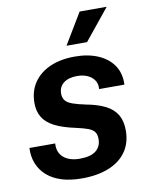

<svg xmlns="http://www.w3.org/2000/svg" viewBox="-84 -802 684 874"><g transform="rotate(-10 257.5 -365.0)"><path d="M224 10Q171 10 131 -2.5Q91 -15 64 -38.5Q37 -62 23.5 -95Q10 -128 12 -168H131Q129 -140 140.5 -120.5Q152 -101 175 -90.5Q198 -80 229 -80Q280 -80 304.5 -99.5Q329 -119 329 -154Q329 -175 320 -187Q311 -199 290.5 -206.5Q270 -214 238 -221Q176 -234 139.5 -253Q103 -272 86.5 -299.5Q70 -327 70 -365Q70 -420 97 -459.5Q124 -499 172.5 -520.5Q221 -542 287 -542Q349 -542 395 -522Q441 -502 465.5 -465.5Q490 -429 488 -377H371Q373 -401 362 -417.5Q351 -434 330.5 -443.5Q310 -453 282 -453Q243 -453 220 -435.5Q197 -418 197 -386Q197 -367 207 -354.5Q217 -342 239.5 -334Q262 -326 300 -318Q354 -308 389 -290Q424 -272 441 -243Q458 -214 458 -171Q458 -114 430 -73.5Q402 -33 349.5 -11.5Q297 10 224 10ZM259 -597 345 -740H470L354 -597Z"/></g></svg>

Font: Mona Sans ExtraLight SemiBold
Style: Italic
Weight: 600
Italic angle: -11.6951°
Version: Version 2.000